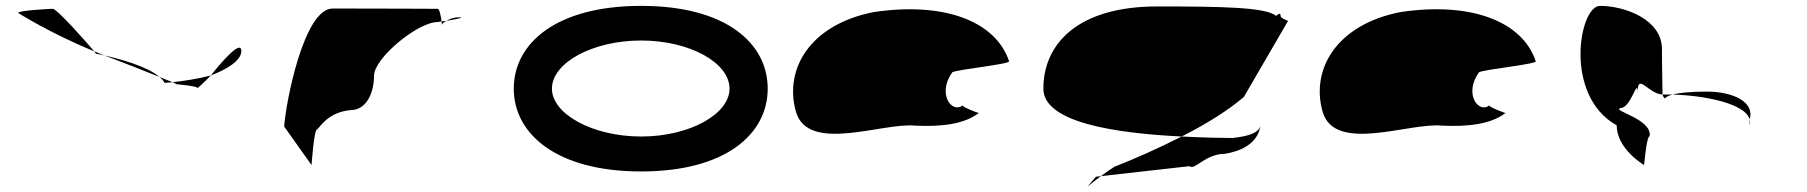

<svg xmlns="http://www.w3.org/2000/svg" viewBox="-20 -576 6155 654"><path d="M42 -532C42 -532 146 -465 301 -401C275 -432 174 -546 160 -546C150 -546 39 -540 42 -532ZM301 -401C303 -397 307 -394 307 -393C307 -393 319 -391 336 -387C324 -391 313 -397 301 -401ZM336 -387C410 -359 479 -332 523 -314C480 -351 385 -376 336 -387ZM523 -314C530 -308 538 -301 540 -294C548 -294 558 -295 568 -296C558 -300 542 -306 523 -314ZM568 -296C576 -292 581 -290 580 -290C563 -290 653 -284 653 -276C653 -276 676 -295 698 -319C658 -308 605 -300 568 -296ZM698 -319C751 -339 802 -369 802 -402C802 -442 739 -370 698 -319Z M948 -145 1041 -14C1041 -6 1049 -135 1060 -135C1070 -142 1096 -194 1175 -201C1227 -201 1254 -258 1254 -318C1254 -378 1403 -501 1471 -501C1471 -501 1476 -502 1484 -503C1482 -520 1477 -546 1471 -546C1471 -546 1255 -547 1113 -547C1015 -547 953 -225 948 -145ZM1484 -503C1485 -498 1485 -494 1485 -491C1485 -494 1491 -500 1500 -505C1494 -504 1489 -504 1484 -503ZM1500 -505C1530 -510 1569 -517 1542 -517C1526 -517 1511 -511 1500 -505Z M1730 -274C1730 -121 1874 8 2164 8C2454 8 2595 -121 2595 -274C2595 -428 2454 -556 2164 -556C1874 -556 1730 -428 1730 -274ZM1860 -274C1860 -362 1998 -438 2164 -438C2330 -438 2465 -362 2465 -274C2465 -188 2330 -111 2164 -111C1998 -111 1860 -188 1860 -274Z M2691 -196C2732 -52 2988 -160 3098 -148C3184 -144 3263 -152 3314 -191C3306 -193 3257 -212 3259 -217C3222 -188 3171 -257 3224 -330C3244 -340 3427 -358 3417 -368C3370 -506 3193 -570 2957 -535C2740 -493 2650 -341 2691 -196ZM3259 -217C3259 -217 3259 -218 3259 -218C3259 -218 3259 -217 3259 -217ZM3315 -192 3314 -191C3316 -191 3316 -191 3315 -190Z M3534 -274C3534 -158 3781 -122 4005 -111C4090 -154 4165 -201 4217 -246L4367 -504C4374 -504 4342 -512 4342 -522C4342 -533 4335 -530 4327 -522C4291 -552 4136 -554 3921 -554C3653 -554 3534 -428 3534 -274ZM3713 26C3671 76 3678 62 3730 24ZM3730 24 4032 -10C4049 6 4085 -52 4152 -52C4202 -60 4263 -84 4273 -146C4265 -124 4239 -113 4179 -106C4145 -106 4082 -107 4005 -111C3928 -72 3848 -36 3776 -8C3757 4 3742 15 3730 24Z M4485 -196C4526 -52 4782 -160 4892 -148C4978 -144 5057 -152 5108 -191C5100 -193 5051 -212 5053 -217C5016 -188 4965 -257 5018 -330C5038 -340 5221 -358 5211 -368C5164 -506 4987 -570 4751 -535C4534 -493 4444 -341 4485 -196ZM5053 -217C5053 -217 5053 -218 5053 -218C5053 -218 5053 -217 5053 -217ZM5109 -192 5108 -191C5110 -191 5110 -191 5109 -190Z M5487 -149C5487 -68 5580 -14 5580 -14C5580 -6 5588 -112 5599 -112C5609 -171 5466 -200 5500 -208C5536 -208 5558 -314 5558 -261C5558 -331 5594 -256 5643 -254C5643 -281 5641 -346 5641 -409C5641 -510 5514 -556 5430 -556C5359 -556 5305 -250 5487 -149ZM5643 -254C5645 -246 5649 -242 5651 -241C5651 -237 5648 -246 5677 -254ZM5677 -254C5697 -259 5731 -264 5793 -264C5885 -264 5957 -228 5940 -170V-149C5957 -215 5807 -250 5677 -254Z"/></svg>

Font: Ampere
Style: UltExt
Weight: 400
Version: Version 1